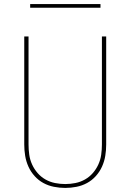

<svg xmlns="http://www.w3.org/2000/svg" viewBox="-20 -914 640 942"><path d="M300 8Q272 8 244.5 2.5Q217 -3 193 -16Q169 -29 150 -50Q131 -71 119.5 -96.5Q108 -122 103.5 -149.5Q99 -177 99 -205V-735H120V-205Q120 -180 123.5 -155Q127 -130 137.5 -107Q148 -84 164.5 -65Q181 -46 203 -33.5Q225 -21 250 -16Q275 -11 300 -11Q325 -11 350 -16Q375 -21 397 -33.5Q419 -46 435.5 -65Q452 -84 462.5 -107Q473 -130 476.5 -155Q480 -180 480 -205V-735H501V-205Q501 -177 496.5 -149.5Q492 -122 480.5 -96.5Q469 -71 450 -50Q431 -29 407 -16Q383 -3 355.5 2.5Q328 8 300 8ZM128 -876V-894H473V-876Z"/></svg>

Font: Iosevka Thin Extended
Style: Regular
Weight: 100
Width: 7
Monospace: yes
Designer: Belleve Invis
Foundry: Belleve Invis
Version: Version 32.5.0; ttfautohint (v1.8.4)